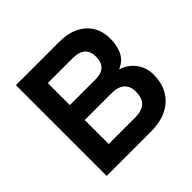

<svg xmlns="http://www.w3.org/2000/svg" viewBox="-173 -873 1047 1047"><g transform="rotate(-45 350.0 -350.0)"><path d="M83 0V-700H412Q484 -700 531.5 -676Q579 -652 603 -610.5Q627 -569 627 -515Q627 -469 610 -427.5Q593 -386 543 -363V-362Q591 -348 623 -307Q655 -266 655 -209Q655 -146 628 -99Q601 -52 549.5 -26Q498 0 423 0ZM214 -115H416Q469 -115 495 -138.5Q521 -162 521 -212Q521 -256 495 -278Q469 -300 422 -300H214ZM214 -415H412Q457 -415 479.5 -436.5Q502 -458 502 -501Q502 -542 478.5 -563.5Q455 -585 404 -585H214Z"/></g></svg>

Font: REM Medium Medium
Style: Regular
Weight: 500
Version: Version 1.005;gftools[0.9.28]